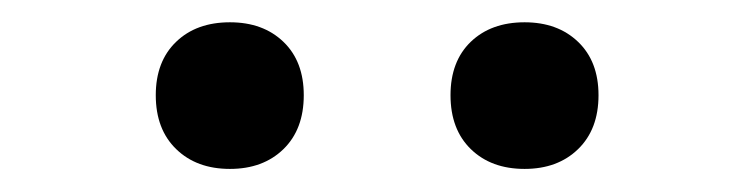

<svg xmlns="http://www.w3.org/2000/svg" viewBox="-20 -790 660 168"><path d="M116.3 -706.7Q116.3 -736.3 134.1 -753.4Q151.8 -770.5 181.2 -770.5Q210.2 -770.5 228 -753.4Q245.8 -736.3 245.8 -706.7Q245.8 -676.8 228 -659.5Q210.2 -642.2 181.2 -642.2Q152 -642.2 134.2 -659.5Q116.3 -676.8 116.3 -706.7ZM374.2 -706.7Q374.2 -736.3 391.9 -753.4Q409.7 -770.5 439 -770.5Q468 -770.5 485.8 -753.4Q503.7 -736.3 503.7 -706.7Q503.7 -676.8 485.8 -659.5Q468 -642.2 439 -642.2Q409.8 -642.2 392 -659.5Q374.2 -676.8 374.2 -706.7Z"/></svg>

Font: Monaspace Xenon Var
Style: Regular
Weight: 400
Designer: Riley Cran and the Lettermatic Team
Version: Version 1.000 (Monaspace Xenon Var)